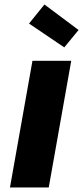

<svg xmlns="http://www.w3.org/2000/svg" viewBox="-20 -826 366 846"><path d="M23.9 0 123 -558.1H293.9L194.8 0ZM107.9 -722.2 175.8 -806.2 326.2 -693.8 263.2 -617.2Z"/></svg>

Font: SVN-Poppins
Style: Bold Italic
Weight: 700
Italic angle: -10°
Designer: Ninad Kale (Devanagari), Jonny Pinhorn (Latin)
Foundry: Indian Type Foundry
Version: Version 3.002 2017